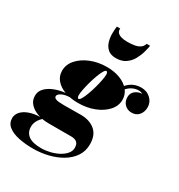

<svg xmlns="http://www.w3.org/2000/svg" viewBox="-312 -890 1211 1300"><g transform="rotate(30 294.0 -240.0)"><path d="M140 260Q78.5 260 27.2 249.2Q-24 238.5 -54.5 214.5Q-85 190.5 -85 150.5Q-85 131.5 -74.2 113.2Q-63.5 95 -41.8 80.8Q-20 66.5 12.5 58Q45 49.5 88.5 49.5H102Q93 56 82 68.2Q71 80.5 62.8 98.2Q54.5 116 54.5 138.5Q54.5 182 86.8 206Q119 230 185.5 230Q219 230 253.8 221.8Q288.5 213.5 317.8 198Q347 182.5 365.2 161.2Q383.5 140 383.5 114Q383.5 84.5 368 71.8Q352.5 59 324 59Q314.5 59 296 59Q277.5 59 254.5 59Q231.5 59 209.2 59Q187 59 170 59Q153 59 146.5 59Q101.5 59 61.8 45.5Q22 32 -2.5 6Q-27 -20 -27 -57Q-27 -89.5 -6.5 -113Q14 -136.5 47.2 -151.8Q80.5 -167 119.8 -174Q159 -181 196.5 -181L195 -166.5Q148 -166.5 122.2 -153.2Q96.5 -140 96.5 -125.5Q96.5 -114.5 106.2 -108.8Q116 -103 134.2 -101.2Q152.5 -99.5 177 -99.5Q194.5 -99.5 219.8 -99.8Q245 -100 269.5 -100.2Q294 -100.5 308 -100.5Q375.5 -100.5 418 -65.2Q460.5 -30 460.5 42Q460.5 96.5 432.5 137.5Q404.5 178.5 358 205.8Q311.5 233 254.8 246.5Q198 260 140 260ZM249 -160Q191 -160 145.5 -176.5Q100 -193 73.8 -223.5Q47.5 -254 47.5 -296.5Q47.5 -344.5 82 -383.8Q116.5 -423 173.8 -446.2Q231 -469.5 299 -469.5Q357 -469.5 402.5 -452Q448 -434.5 474.2 -402.8Q500.5 -371 500.5 -328.5Q500.5 -281 466 -242.8Q431.5 -204.5 374.5 -182.2Q317.5 -160 249 -160ZM239.5 -186Q248 -186 258.8 -205Q269.5 -224 280.5 -254.2Q291.5 -284.5 300.5 -317.2Q309.5 -350 314.8 -378.2Q320 -406.5 320 -421Q320 -430 317.2 -437Q314.5 -444 308.5 -444Q300 -444 289.2 -424.8Q278.5 -405.5 267.5 -375.8Q256.5 -346 247.5 -313Q238.5 -280 233.2 -252Q228 -224 228 -209.5Q228 -200 230.8 -193Q233.5 -186 239.5 -186ZM570 -465Q614.5 -465 644 -437.2Q673.5 -409.5 673.5 -369.5Q673.5 -334 653 -309.2Q632.5 -284.5 596 -284.5Q563.5 -284.5 541.8 -306Q520 -327.5 520 -362.5Q520 -393.5 542.2 -411.5Q564.5 -429.5 593 -431Q599.5 -431 605.2 -426.5Q611 -422 612.5 -415Q607 -425.5 594 -432.5Q581 -439.5 565 -439.5Q541 -439.5 519 -429.2Q497 -419 477.5 -398Q458 -377 442 -344L423 -354.5Q449.5 -410 485.5 -437.5Q521.5 -465 570 -465ZM319.5 -551Q278 -551 255.5 -571.5Q233 -592 224.2 -622.5Q215.5 -653 215.8 -685Q216 -717 219.5 -739.5H246Q243.5 -721 253.5 -709.2Q263.5 -697.5 283 -691.5Q302.5 -685.5 329.5 -685.5Q356.5 -685.5 381.8 -689Q407 -692.5 426 -703.8Q445 -715 453 -739.5H479.5Q476 -717 467 -685Q458 -653 440.8 -622.5Q423.5 -592 394 -571.5Q364.5 -551 319.5 -551Z"/></g></svg>

Font: Bodoni Moda 9pt Black
Style: Italic
Weight: 900
Italic angle: -13°
Designer: Owen Earl
Foundry: indestructible type
Version: Version 2.004